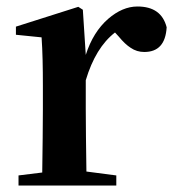

<svg xmlns="http://www.w3.org/2000/svg" viewBox="-20 -571 537 591"><path d="M338 0V-31L246 -43C245 -119 244 -183 244 -235V-324C264 -391 294 -440 334 -471L345 -459C359 -442 371 -431 382 -424C395 -415 409 -411 424 -411C467 -411 490 -436 493 -487C482 -530 452 -551 403 -551C372 -551 342 -538 313 -513C282 -486 259 -449 244 -402L235 -541L221 -550L29 -489V-464L108 -456C111 -413 112 -364 112 -307V-235C112 -181 111 -116 110 -40L37 -31V0Z"/></svg>

Font: AllPunType Bold
Style: Regular
Weight: 700
Version: 1.0